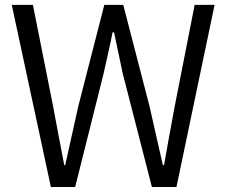

<svg xmlns="http://www.w3.org/2000/svg" viewBox="-20 -752 911 772"><path d="M184.6 0 27.3 -732.4H112.3L193.4 -325.2Q198.2 -297.9 213.9 -215.8Q229.5 -133.8 238.3 -87.9H242.2Q250 -125 294.9 -325.2L399.4 -732.4H475.6L581.1 -325.2Q625 -130.9 634.8 -87.9H639.6Q655.3 -178.7 682.6 -325.2L762.7 -732.4H842.8L689.5 0H590.8L473.6 -456.1Q467.8 -484.4 456.1 -539.1Q444.3 -593.8 438.5 -622.1H432.6Q426.8 -590.8 414.1 -534.7Q401.4 -478.5 396.5 -456.1L282.2 0Z"/></svg>

Font: Gen Shin Gothic Normal
Style: Regular
Weight: 300
Designer: [Source Han Sans]
Ryoko NISHIZUKA  (kana & ideographs); Paul D. Hunt (Latin, Greek & Cyrillic); Wenlong ZHANG  (bopomofo
Version: Version 1.002.20150607